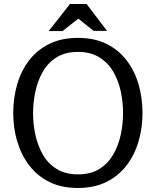

<svg xmlns="http://www.w3.org/2000/svg" viewBox="-20 -927 777 958"><path d="M368 11Q287 11 226.5 -19Q166 -49 126 -101.5Q86 -154 66 -221Q46 -288 46 -363Q46 -438 65.5 -505.5Q85 -573 125 -625.5Q165 -678 226 -708Q287 -738 369 -738Q451 -738 511.5 -708Q572 -678 612 -625.5Q652 -573 671.5 -505.5Q691 -438 691 -363Q691 -288 671 -220.5Q651 -153 611 -101Q571 -49 510.5 -19Q450 11 368 11ZM369 -57Q433 -57 476 -84Q519 -111 545 -156Q571 -201 582.5 -255Q594 -309 594 -363Q594 -417 582.5 -471Q571 -525 545 -569.5Q519 -614 475.5 -641Q432 -668 369 -668Q306 -668 262.5 -641Q219 -614 193.5 -569Q168 -524 156.5 -470Q145 -416 145 -362Q145 -308 156.5 -254.5Q168 -201 193.5 -156Q219 -111 262.5 -84Q306 -57 369 -57ZM371 -834 292 -772H223L329 -907H412L514 -773H447Z"/></svg>

Font: Rosario Light
Style: Regular
Weight: 300
Designer: Hector Gatti
Foundry: Omnibus Type
Version: Version 1.101; ttfautohint (v1.8.1.43-b0c9)